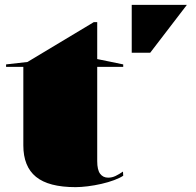

<svg xmlns="http://www.w3.org/2000/svg" viewBox="-20 -755 808 790"><path d="M291 15Q180 15 128 -27.5Q76 -70 76 -157V-480H5V-490L93 -500L366 -664H380V-512L487 -490V-480H380V-92Q380 -56 392 -40Q404 -24 425 -24Q441 -24 455.5 -31Q470 -38 486 -49L487 -32Q474 -23 450 -14Q426 -5 397.5 1.5Q369 8 341 11.5Q313 15 291 15ZM522 -538V-735H749L598 -538Z"/></svg>

Font: Kalnia SemiExpanded SemiBold
Style: Regular
Weight: 600
Width: 6
Designer: Frida Medrano
Foundry: Frida Medrano
Version: Version 1.105